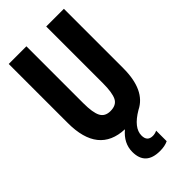

<svg xmlns="http://www.w3.org/2000/svg" viewBox="-291 -780 1083 1083"><g transform="rotate(-45 250.0 -238.5)"><path d="M287 237Q326 237 352 224V140Q335 148 318 148Q274 148 274 101Q274 40 364 -13Q470 -65 470 -240V-714H329V-262Q329 -187 312.5 -153.5Q296 -120 248 -120Q205 -120 188 -152.5Q171 -185 171 -260V-714H30V-243Q30 2 233 10Q172 61 172 130Q172 237 287 237Z"/></g></svg>

Font: Noto Sans Mono UI Condensed ExtraBold
Style: Regular
Weight: 800
Width: 3
Designer: Monotype Design team
Foundry: Monotype Imaging Inc.
Version: 1.000